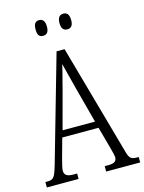

<svg xmlns="http://www.w3.org/2000/svg" viewBox="-133 -984 800 1063"><g transform="rotate(-15 267.5 -453.0)"><path d="M0 -31H14Q30 -31 40 -37Q50 -43 57.5 -60Q65 -77 75 -112L247 -714H293L473 -72Q480 -47 491 -39Q502 -31 527 -31H535V0H340V-31H359Q387 -31 398 -39Q409 -47 409 -65Q409 -74 395 -125L362 -245H154L124 -137Q109 -82 109 -67Q109 -49 120.5 -40Q132 -31 161 -31H182V0H0ZM352 -283 298 -486Q267 -604 259 -638Q254 -613 235 -542Q233 -533 224 -499L166 -283ZM166 -860Q166 -885 174 -895.5Q182 -906 198 -906Q231 -906 231 -860Q231 -816 198 -816Q182 -816 174 -826Q166 -836 166 -860ZM303 -860Q303 -906 337 -906Q370 -906 370 -860Q370 -816 337 -816Q303 -816 303 -860Z"/></g></svg>

Font: Noto Serif CondLight
Style: Regular
Weight: 300
Width: 3
Designer: Monotype Design Team
Foundry: Monotype Imaging Inc.
Version: Version 1.001